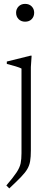

<svg xmlns="http://www.w3.org/2000/svg" viewBox="-20 -730 255 1014"><path d="M112.5 -615.5Q91.5 -615.5 78.2 -629Q65 -642.5 65 -663Q65 -682.5 78.2 -696Q91.5 -709.5 112.5 -709.5Q134.5 -709.5 147.5 -696Q160.5 -682.5 160.5 -663Q160.5 -642.5 147.5 -629Q134.5 -615.5 112.5 -615.5ZM93.5 -368Q85.5 -372.5 62 -379.8Q38.5 -387 16 -392.5V-405L141 -436H147L143 -376V64.5Q143 98.5 139.2 121Q135.5 143.5 124.2 162.8Q113 182 90.2 205.5Q67.5 229 29 265L13.5 249.5Q50.5 206.5 67.5 180.5Q84.5 154.5 89 132.5Q93.5 110.5 93.5 79.5Z"/></svg>

Font: Newsreader Text Light
Style: Regular
Weight: 300
Designer: Hugues Gentile
Foundry: Production Type
Version: Version 1.002